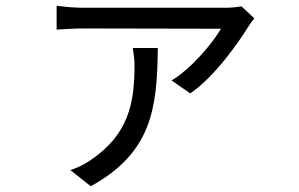

<svg xmlns="http://www.w3.org/2000/svg" viewBox="-20 -569 1040 668"><path d="M865 -505 820 -547C807 -544 780 -542 765 -542H271C241 -542 205 -545 177 -549V-466C208 -468 241 -470 271 -470C310 -470 693 -469 749 -469C720 -420 648 -332 577 -289L642 -244C732 -306 816 -431 845 -478C850 -486 859 -498 865 -505ZM529 -402H442C445 -382 448 -362 448 -343C448 -212 429 -102 294 -11C271 5 247 15 225 23L296 79C507 -38 527 -189 529 -402Z"/></svg>

Font: DAIFUKU Sans JP
Style: Regular
Weight: 400
Designer: Original font ‘Source Han Sans JP’ : Ryoko NISHIZUKA  (kana, bopomofo & ideographs); Paul D. Hunt (Latin, Greek & Cyrill
Foundry: Daifuku
Version: Version 1.001